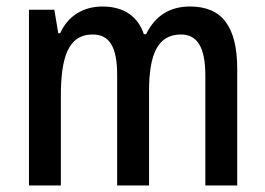

<svg xmlns="http://www.w3.org/2000/svg" viewBox="-20 -570 815 590"><path d="M564 -550C502 -550 457 -522 429 -465H422C405 -517 363 -550 295 -550C237 -550 189 -522 165 -468H159L147 -540H69V0H167V-274C167 -391 188 -464 265 -464C316 -464 340 -426 340 -340V0H438V-290C438 -404 465 -464 536 -464C586 -464 611 -425 611 -338V0H709V-357C709 -489 662 -550 564 -550Z"/></svg>

Font: Noto Sans Armenian Condensed Medium
Style: Regular
Weight: 500
Width: 3
Designer: Monotype Design Team
Foundry: Monotype Imaging Inc.
Version: Version 2.008